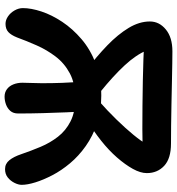

<svg xmlns="http://www.w3.org/2000/svg" viewBox="12 -758 755 818"><g transform="rotate(90 389.0 -348.5)"><path d="M700 7Q677 7 662 -11.5Q647 -30 636 -63Q622 -104 605 -144.5Q588 -185 562 -218.5Q536 -252 496.5 -272Q457 -292 400 -292Q335 -292 292 -269Q249 -246 220.5 -208.5Q192 -171 173 -128Q154 -85 139 -44Q129 -19 116 -7Q103 5 81 5Q65 5 49.5 -5.5Q34 -16 24 -33.5Q14 -51 14 -69Q14 -104 28.5 -148Q43 -192 72.5 -236.5Q102 -281 146.5 -319Q191 -357 251.5 -380Q312 -403 387 -403Q453 -403 506 -385Q559 -367 601.5 -337Q644 -307 675 -270Q706 -233 726 -194.5Q746 -156 756.5 -122Q767 -88 767 -64Q767 -50 758.5 -33Q750 -16 735.5 -4.5Q721 7 700 7ZM391 9Q373 9 359.5 -1Q346 -11 339 -28.5Q332 -46 332 -67Q332 -83 333 -106.5Q334 -130 334 -150Q334 -195 332.5 -236Q331 -277 329 -303.5Q327 -330 326 -334L450 -368Q451 -364 453.5 -333Q456 -302 458 -255Q460 -208 461.5 -154Q463 -100 463 -49Q463 -28 452 -15.5Q441 -3 424.5 3Q408 9 391 9ZM281 -337Q220 -383 173 -428.5Q126 -474 98.5 -519.5Q71 -565 71 -610Q71 -650 105 -678Q139 -706 198 -706Q214 -706 248.5 -705.5Q283 -705 328.5 -704Q374 -703 422.5 -702Q471 -701 515.5 -700.5Q560 -700 591 -700Q655 -700 686 -671Q717 -642 717 -597Q717 -570 699 -537.5Q681 -505 650.5 -470Q620 -435 579 -402.5Q538 -370 492 -342L409 -392Q451 -429 488.5 -467.5Q526 -506 553.5 -539.5Q581 -573 593 -595L604 -579Q576 -578 529.5 -578Q483 -578 429.5 -578.5Q376 -579 324 -580Q272 -581 232 -582.5Q192 -584 174 -585L194 -597Q213 -551 258 -502.5Q303 -454 371 -399Z"/></g></svg>

Font: Shantell Sans SemiBold
Style: Regular
Weight: 600
Designer: Stephen Nixon, Anya Danilova, Shantell Martin
Foundry: Arrow Type
Version: Version 1.011;[c5ecc13dd]